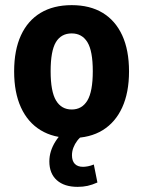

<svg xmlns="http://www.w3.org/2000/svg" viewBox="-20 -526 557 747"><path d="M259 11Q188 11 138 -19.5Q88 -50 61.5 -108Q35 -166 35 -248Q35 -331 61.5 -388.5Q88 -446 138 -476Q188 -506 259 -506Q330 -506 379.5 -476Q429 -446 455.5 -388.5Q482 -331 482 -248Q482 -166 455.5 -108Q429 -50 379.5 -19.5Q330 11 259 11ZM259 -100Q299 -100 320 -135Q341 -170 341 -249Q341 -328 320 -362Q299 -396 259 -396Q218 -396 197.5 -362Q177 -328 177 -249Q177 -170 198 -135Q219 -100 259 -100ZM282 201Q230 201 201 175Q172 149 172 102Q172 62 196 24Q220 -14 263 -41L303 0Q290 9 280.5 21.5Q271 34 265.5 48.5Q260 63 260 78Q260 100 271 111.5Q282 123 303 123Q311 123 322 121Q333 119 345 114L359 184Q339 193 321 197Q303 201 282 201Z"/></svg>

Font: Nunito Sans 10pt Condensed ExtraBold
Style: Regular
Weight: 800
Width: 3
Designer: Vernon Adams
Foundry: Vernon Adams
Version: Version 3.101;gftools[0.9.27]